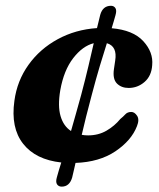

<svg xmlns="http://www.w3.org/2000/svg" viewBox="-20 -580 564 680"><path d="M305 -244Q294 -203 285.2 -167.8Q276.5 -132.5 269.5 -102.5Q280 -100.5 292 -100.5Q328.5 -100.5 357.2 -117.2Q386 -134 406 -158.5Q416.5 -167 424 -175.2Q431.5 -183.5 445 -183.5Q456.5 -183.5 465.5 -170Q474.5 -156.5 465 -133Q445.5 -82.5 388.8 -44.2Q332 -6 247.5 -3Q244 12.5 241 25.5Q238 38.5 235.5 49Q226 81 198.5 81Q187.5 81 182 72.8Q176.5 64.5 181.5 47.5Q184.5 37 188.2 24Q192 11 197 -4.5Q106 -14.5 61.8 -71Q17.5 -127.5 31 -223Q40.5 -294 81 -350.5Q121.5 -407 184.5 -441.2Q247.5 -475.5 323.5 -480.5Q327 -494.5 329.8 -506.2Q332.5 -518 335 -527.5Q344 -559.5 373 -559.5Q383.5 -559.5 388.8 -551.2Q394 -543 389 -526Q386.5 -516.5 383 -505Q379.5 -493.5 375.5 -480Q451.5 -473.5 487.5 -434.2Q523.5 -395 519 -349Q516.5 -311 492 -289.8Q467.5 -268.5 435.5 -268.5Q410 -268.5 394.2 -284.2Q378.5 -300 383.5 -335L388 -365.5Q396 -416 358.5 -427Q347 -391.5 333.5 -346.2Q320 -301 305 -244ZM193.5 -260.5Q184 -204.5 194.5 -168.8Q205 -133 231.5 -116Q239.5 -144 248.5 -175.8Q257.5 -207.5 267.5 -244Q282.5 -300.5 293.2 -346Q304 -391.5 312 -427Q272.5 -417 239.2 -374Q206 -331 193.5 -260.5Z"/></svg>

Font: Fraunces 9pt S050
Style: Bold Italic
Weight: 700
Italic angle: -16°
Version: Version 1.000; ttfautohint (v1.8.3)